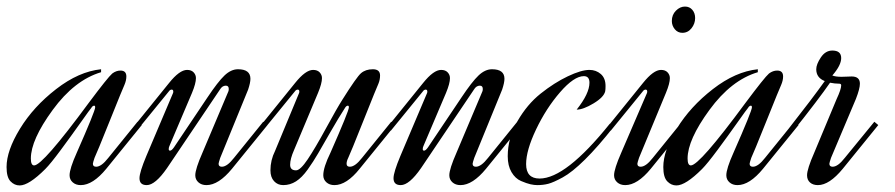

<svg xmlns="http://www.w3.org/2000/svg" viewBox="-120 -564 2728 585"><path d="M168 -83Q163 -68 163 -65Q163 -56 173 -56Q189 -56 210 -83L299 -193L312 -183L204 -50Q163 0 126 0Q111 0 101.5 -8.5Q92 -17 92 -30Q92 -50 114 -99Q170 -226 170 -237Q170 -242 167 -242Q162 -242 158 -235Q155 -232 126 -191Q97 -150 65.5 -107.5Q34 -65 18 -49Q-32 1 -60 1Q-76 1 -88 -11.5Q-100 -24 -100 -55Q-100 -105 -59 -172Q-18 -239 51 -292.5Q120 -346 188 -353V-344Q107 -320 40.5 -229Q-26 -138 -26 -81Q-26 -60 -16 -60Q10 -60 150 -250Q209 -329 222 -340Q234 -349 247 -349Q265 -349 265 -331Q265 -319 259 -305Q255 -297 214.5 -196Q174 -95 168 -83Z M407 -280Q408 -282 408 -285Q408 -291 403 -291Q398 -291 394 -285L297 -166L285 -175L395 -311Q427 -351 450 -351Q463 -351 470 -343.5Q477 -336 477 -326Q477 -310 465 -281L397 -121Q394 -115 394 -110Q394 -105 398 -105Q403 -105 410 -115L512 -267Q544 -315 564 -334Q584 -353 605 -353Q643 -353 643 -324Q643 -312 636 -291L551 -83Q546 -68 546 -65Q546 -56 556 -56Q572 -56 593 -83L682 -193L695 -183L587 -50Q546 0 509 0Q494 0 484.5 -8.5Q475 -17 475 -30Q475 -49 497 -99L576 -286Q577 -289 577 -293Q577 -303 568 -303Q557 -303 550 -291L389 -52Q353 0 327 0Q305 0 305 -21Q305 -39 326 -89Z M849 -281 776 -107Q764 -80 764 -62Q764 -45 782 -45Q795 -45 817.5 -78.5Q840 -112 873.5 -173.5Q907 -235 923 -260Q967 -330 980 -341Q994 -353 1016 -353Q1038 -353 1038 -334Q1038 -321 1033 -309Q1029 -301 988 -198Q947 -95 941 -83Q936 -73 936 -65Q936 -56 946 -56Q962 -56 983 -83L1072 -193L1084 -183L976 -50Q936 0 899 0Q884 0 874.5 -8.5Q865 -17 865 -30Q865 -54 887 -99Q943 -226 943 -237Q943 -242 940 -242Q935 -242 931 -235Q911 -204 887.5 -163Q864 -122 849.5 -97Q835 -72 817.5 -47.5Q800 -23 782 -11.5Q764 0 743 0Q726 0 715 -12Q704 -24 704 -45Q704 -76 718 -104L791 -280Q792 -282 792 -285Q792 -291 787 -291Q782 -291 778 -285L681 -166L669 -175L779 -311Q811 -351 834 -351Q847 -351 854 -343.5Q861 -336 861 -326Q861 -310 849 -281Z M1181 -280Q1182 -282 1182 -285Q1182 -291 1177 -291Q1172 -291 1168 -285L1071 -166L1059 -175L1169 -311Q1201 -351 1224 -351Q1237 -351 1244 -343.5Q1251 -336 1251 -326Q1251 -310 1239 -281L1171 -121Q1168 -115 1168 -110Q1168 -105 1172 -105Q1177 -105 1184 -115L1286 -267Q1318 -315 1338 -334Q1358 -353 1379 -353Q1417 -353 1417 -324Q1417 -312 1410 -291L1325 -83Q1320 -68 1320 -65Q1320 -56 1330 -56Q1346 -56 1367 -83L1456 -193L1469 -183L1361 -50Q1320 0 1283 0Q1268 0 1258.5 -8.5Q1249 -17 1249 -30Q1249 -49 1271 -99L1350 -286Q1351 -289 1351 -293Q1351 -303 1342 -303Q1331 -303 1324 -291L1163 -52Q1127 0 1101 0Q1079 0 1079 -21Q1079 -39 1100 -89Z M1738 -187 1750 -178Q1702 -117 1662.5 -78Q1623 -39 1594.5 -23.5Q1566 -8 1550.5 -4Q1535 0 1517 0Q1508 0 1496.5 -2.5Q1485 -5 1467.5 -12.5Q1450 -20 1438.5 -39.5Q1427 -59 1427 -88Q1427 -143 1456.5 -194.5Q1486 -246 1527.5 -279Q1569 -312 1610 -331.5Q1651 -351 1676 -351Q1696 -351 1710.5 -338.5Q1725 -326 1725 -302Q1725 -292 1724 -286Q1720 -268 1688.5 -249Q1657 -230 1637 -230Q1676 -279 1676 -312Q1676 -332 1659 -332Q1629 -332 1586.5 -283Q1544 -234 1513.5 -170Q1483 -106 1483 -64Q1483 -20 1524 -20Q1604 -20 1738 -187Z M1967 -544Q1981 -544 1989.5 -534Q1998 -524 1998 -509Q1998 -492 1987 -478Q1976 -464 1959 -464Q1945 -464 1936 -475Q1927 -486 1927 -500Q1927 -519 1939.5 -531.5Q1952 -544 1967 -544ZM1851 -280Q1852 -282 1852 -285Q1852 -291 1847 -291Q1842 -291 1838 -285L1741 -166L1729 -175L1839 -311Q1871 -351 1894 -351Q1907 -351 1914 -343.5Q1921 -336 1921 -326Q1921 -310 1909 -281L1827 -83Q1822 -68 1822 -65Q1822 -56 1832 -56Q1848 -56 1869 -83L1958 -193L1971 -183L1863 -50Q1822 0 1785 0Q1770 0 1760.5 -8.5Q1751 -17 1751 -30Q1751 -49 1773 -99Z M2169 -83Q2164 -68 2164 -65Q2164 -56 2174 -56Q2190 -56 2211 -83L2300 -193L2313 -183L2205 -50Q2164 0 2127 0Q2112 0 2102.5 -8.5Q2093 -17 2093 -30Q2093 -50 2115 -99Q2171 -226 2171 -237Q2171 -242 2168 -242Q2163 -242 2159 -235Q2156 -232 2127 -191Q2098 -150 2066.5 -107.5Q2035 -65 2019 -49Q1969 1 1941 1Q1925 1 1913 -11.5Q1901 -24 1901 -55Q1901 -105 1942 -172Q1983 -239 2052 -292.5Q2121 -346 2189 -353V-344Q2108 -320 2041.5 -229Q1975 -138 1975 -81Q1975 -60 1985 -60Q2011 -60 2151 -250Q2210 -329 2223 -340Q2235 -349 2248 -349Q2266 -349 2266 -331Q2266 -319 2260 -305Q2256 -297 2215.5 -196Q2175 -95 2169 -83Z M2412 -83Q2407 -68 2407 -65Q2407 -56 2417 -56Q2433 -56 2454 -83L2544 -193L2556 -183L2448 -50Q2407 0 2372 0Q2357 0 2348 -8Q2339 -16 2339 -30Q2339 -49 2361 -99L2429 -262Q2443 -292 2443 -304Q2443 -309 2437 -309Q2424 -309 2409 -312Q2376 -264 2295 -162L2283 -172Q2356 -265 2393 -317Q2367 -327 2367 -353Q2367 -368 2381 -389Q2395 -410 2416 -410Q2443 -410 2443 -387Q2443 -365 2416 -334Q2426 -330 2444 -330Q2450 -330 2460.5 -330.5Q2471 -331 2475 -331Q2500 -331 2500 -309Q2500 -294 2488 -263Z"/></svg>

Font: Dynalight
Style: Regular
Weight: 400
Designer: Astigmatic (AOETI)
Foundry: Astigmatic (AOETI)
Version: Version 1.000